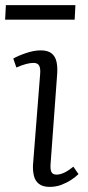

<svg xmlns="http://www.w3.org/2000/svg" viewBox="-31 -717 344 751"><path d="M126 -427Q128 -450 122 -460.5Q116 -471 100 -471Q87 -471 70.5 -466.5Q54 -462 33 -453L21 -488Q40 -499 71 -509.5Q102 -520 129 -520Q156 -520 171 -508Q186 -496 190.5 -473.5Q195 -451 192 -419L167 -78Q165 -55 170 -44.5Q175 -34 190 -34Q204 -34 220 -41.5Q236 -49 256 -65L276 -36Q265 -25 247.5 -13.5Q230 -2 209 6Q188 14 163 14Q136 14 121 2Q106 -10 101.5 -30Q97 -50 98 -71ZM-8 -697H264L261 -640H-11Z"/></svg>

Font: Literata 24pt Light
Style: Italic
Weight: 300
Italic angle: -2°
Designer: Latin by Veronika Burian and Jose Scaglione. Greek by Irene Vlachou. Cyrillic by Vera Evstafieva
Foundry: TypeTogether
Version: Version 3.103;gftools[0.9.29]